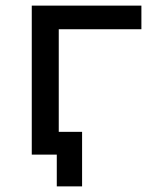

<svg xmlns="http://www.w3.org/2000/svg" viewBox="-20 -550 528 683"><path d="M93 0H182V113H272V-81H189V-446H483V-530H93Z"/></svg>

Font: Chess Sans Medium
Style: Regular
Weight: 500
Designer: Wolf Bōese
Foundry: Wolf Bōese
Version: Version 7.223;Glyphs 3.3 (3306)